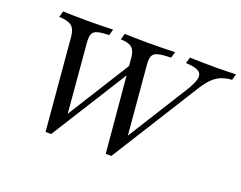

<svg xmlns="http://www.w3.org/2000/svg" viewBox="-95 -746 1167 928"><g transform="rotate(20 488.5 -282.5)"><path d="M516.2 5.6 473.6 -471.2Q470.8 -508.6 453.3 -523.7Q435.8 -538.7 395.6 -539.5L404.4 -571Q422.6 -570.2 454.1 -569.4Q485.5 -568.5 524.1 -568.5Q571.6 -568.5 607.2 -569.4Q642.7 -570.2 663.1 -571L654.3 -539.5Q610.5 -538.8 588.6 -533Q566.6 -527.3 560.2 -512.8Q553.9 -498.2 555.6 -471.8L588.4 -93.1L571.2 -89.3L775.2 -414.8Q804 -459.7 809.9 -486.4Q815.8 -513.1 796.9 -525.5Q777.9 -538 730.8 -539.5L739.7 -571Q770.4 -570.2 805.2 -569.4Q840 -568.5 875.3 -568.5Q899.6 -568.5 923.6 -569.4Q947.5 -570.2 976.6 -571L967.7 -539.5Q938.4 -537.8 914.8 -528.7Q891.2 -519.6 870.6 -499.8Q850.1 -480 829.2 -446.9L545.3 5.6ZM206.7 5.6 165.3 -471.2Q161.7 -508.6 142.3 -523.7Q122.9 -538.7 78.7 -539.5L87.5 -571Q107.3 -570.2 140.4 -569.4Q173.4 -568.5 213.6 -568.5Q259 -568.5 292.2 -569.4Q325.5 -570.2 344.4 -571L335.6 -539.5Q296.1 -538.7 276.4 -532.9Q256.6 -527.2 250.7 -512.7Q244.8 -498.1 246.6 -471.8L279.6 -86.7L257.9 -82.8L503.6 -474.5L510 -431L235.7 5.6Z"/></g></svg>

Font: Playfair 5pt SemiExpanded Light 12pt
Style: Italic
Weight: 300
Italic angle: -15.6°
Version: Version 2.000;gftools[0.9.28]